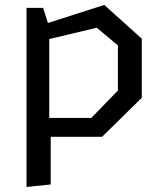

<svg xmlns="http://www.w3.org/2000/svg" viewBox="-20 -545 660 765"><path d="M85.7 -513.7H151.8L176.2 -436.7V-54.3L182 -31.7V190L85.7 200ZM137.7 -75.2H343.8L449.8 -184.2V-364L365.5 -434.5L137.7 -380.2V-442.7L395.5 -525.3L545 -390.8V-155.5L386.8 0H137.7Z"/></svg>

Font: Monaspace Krypton Var
Style: Regular
Weight: 400
Designer: Riley Cran and the Lettermatic Team
Version: Version 1.101 (Monaspace Krypton Var)